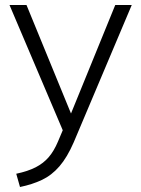

<svg xmlns="http://www.w3.org/2000/svg" viewBox="-20 -521 565 768"><path d="M60 227 45 174Q92 164 123 148Q154 132 175 107.5Q196 83 212 45L231 0L18 -501H86L264 -67L441 -501H507L275 48Q249 108 218 144Q187 180 148 198.5Q109 217 60 227Z"/></svg>

Font: Mulish Light
Style: Regular
Weight: 300
Designer: Vernon Adams
Foundry: Vernon Adams
Version: Version 3.603; ttfautohint (v1.8.3)